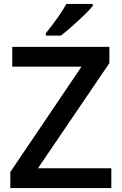

<svg xmlns="http://www.w3.org/2000/svg" viewBox="-20 -951 615 971"><path d="M543 0H32.2V-81.1L392.1 -613.8H42V-713.9H533.2V-631.8L171.9 -100.1H543ZM449.2 -931.2V-920.9Q423.8 -890.6 373 -843.8Q322.3 -796.9 288.1 -771H211.9V-783.2Q276.9 -862.8 315.9 -931.2Z"/></svg>

Font: OpenSans-Semibold
Style: Regular
Weight: 600
Foundry: Ascender Corporation
Version: Version 1.10